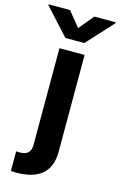

<svg xmlns="http://www.w3.org/2000/svg" viewBox="-205 -808 667 1066"><g transform="rotate(15 129.0 -275.5)"><path d="M201.2 -530.3V26.4Q201.2 199.2 2 199.2L-27.3 198.2V85L-7.8 85.9Q26.4 85.9 41.5 70.6Q56.6 55.2 56.6 24.4V-530.3ZM127.9 -665 198.2 -750H321.3V-745.1L182.6 -593.8H74.2L-64.5 -745.1V-750H58.6Z"/></g></svg>

Font: Pretendard JP
Style: Bold
Weight: 700
Designer: Base glyphs from Inter by Rasmus Andersson; Hangeul glyphs from Noto Sans CJK(Source Han Sans) by Jang Soo-young and Kan
Foundry: Kil Hyung-jin
Version: Version 1.309